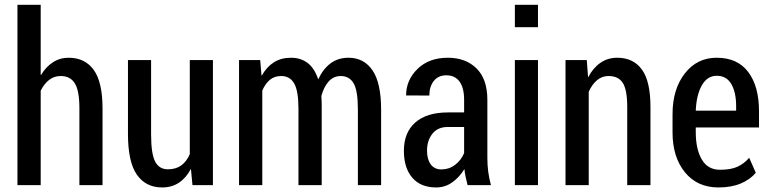

<svg xmlns="http://www.w3.org/2000/svg" viewBox="-20 -782 3258 811"><path d="M151.9 -465.8 153.3 -465.3Q173.8 -499.5 203.4 -518.8Q232.9 -538.1 270 -538.1Q338.9 -538.1 376 -486.6Q413.1 -435.1 413.1 -323.2V0H315.4V-324.2Q315.4 -398.9 296.1 -429.9Q276.9 -460.9 236.3 -460.9Q209 -460.9 187.7 -444.6Q166.5 -428.2 151.9 -398.9V0H53.7V-761.7H151.9Z M786.6 -67.4H785.6Q765.6 -29.8 735.4 -10Q705.1 9.8 665 9.8Q595.7 9.8 558.1 -44.2Q520.5 -98.1 520.5 -216.3V-528.3H618.2V-215.3Q618.2 -132.3 635.3 -99.6Q652.3 -66.9 689 -66.9Q723.1 -66.9 745.6 -83.3Q768.1 -99.6 781.7 -130.9V-528.3H879.4V0H793Z M1079.1 -528.3 1084.5 -463.4 1085.9 -462.9Q1106 -499 1136.5 -518.6Q1167 -538.1 1209.5 -538.1Q1250.5 -538.1 1279.5 -515.9Q1308.6 -493.7 1324.2 -446.8Q1344.2 -490.2 1376 -514.2Q1407.7 -538.1 1452.1 -538.1Q1517.1 -538.1 1553.5 -484.9Q1589.8 -431.6 1589.8 -318.8V0H1491.7V-319.3Q1491.7 -399.4 1473.6 -430.2Q1455.6 -460.9 1418.9 -460.9Q1388.2 -460.4 1367.9 -437.5Q1347.7 -414.6 1337.4 -376.5Q1337.9 -367.2 1338.4 -357.9Q1338.9 -348.6 1338.9 -338.9V0H1240.7V-321.8Q1240.7 -397.9 1222.7 -429.4Q1204.6 -460.9 1167.5 -460.9Q1139.2 -460.9 1119.9 -444.8Q1100.6 -428.7 1087.9 -399.4V0H989.7V-528.3Z M1955.1 0Q1950.2 -18.1 1946.8 -34.4Q1943.4 -50.8 1941.9 -66.4L1940.9 -66.9Q1920.4 -33.2 1890.1 -11.7Q1859.9 9.8 1822.3 9.8Q1756.8 9.8 1721.4 -31.5Q1686 -72.8 1686 -145Q1686 -222.2 1734.1 -264.6Q1782.2 -307.1 1872.6 -307.1H1940.4V-361.3Q1940.4 -410.6 1921.1 -437.3Q1901.9 -463.9 1865.2 -463.9Q1831.5 -463.9 1812.5 -440.2Q1793.5 -416.5 1793.5 -378.4L1695.3 -378.9Q1695.3 -443.8 1743.7 -491Q1792 -538.1 1871.6 -538.1Q1947.3 -538.1 1992.9 -492.9Q2038.6 -447.8 2038.6 -360.4V-115.2Q2038.6 -85 2042.2 -56.9Q2045.9 -28.8 2053.7 0ZM1844.7 -66.4Q1877 -66.4 1902.3 -85.7Q1927.7 -105 1940.4 -135.3V-245.6H1871.1Q1828.6 -245.6 1806.2 -216.8Q1783.7 -188 1783.7 -145.5Q1783.7 -109.4 1799.3 -87.9Q1814.9 -66.4 1844.7 -66.4Z M2252.4 0H2154.8V-528.3H2252.4ZM2252.4 -667H2154.8V-761.7H2252.4Z M2458.5 -528.3 2463.9 -457H2465.3Q2485.4 -495.6 2516.4 -516.8Q2547.4 -538.1 2587.4 -538.1Q2654.8 -538.1 2691.2 -488.5Q2727.5 -439 2727.5 -330.1V0H2629.4V-329.1Q2629.4 -402.8 2610.6 -431.9Q2591.8 -460.9 2550.8 -460.9Q2522.9 -460.9 2502 -443.4Q2481 -425.8 2466.8 -394.5V0H2368.7V-528.3Z M3014.6 9.8Q2925.3 9.8 2873 -54.4Q2820.8 -118.7 2820.8 -222.7V-299.8Q2820.8 -405.3 2872.6 -471.7Q2924.3 -538.1 3007.3 -538.1Q3095.2 -538.1 3140.6 -477.8Q3186 -417.5 3186 -312V-243.7H2918.9V-222.7Q2918.9 -152.3 2944.3 -108.6Q2969.7 -64.9 3021 -64.9Q3067.9 -64.9 3095.9 -78.1Q3124 -91.3 3144.5 -115.7L3172.4 -52.2Q3148.4 -23.4 3108.6 -6.8Q3068.8 9.8 3014.6 9.8ZM3007.3 -461.9Q2967.3 -461.9 2944.3 -420.9Q2921.4 -379.9 2918.9 -314.5H3089.4V-334.5Q3089.4 -391.6 3069.1 -426.8Q3048.8 -461.9 3007.3 -461.9Z"/></svg>

Font: Franco
Style: Regular
Weight: 400
Designer: Google
Version: Version 1.200311; 2013